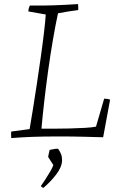

<svg xmlns="http://www.w3.org/2000/svg" viewBox="-20 -668 580 940"><path d="M35 8Q35 1 34.5 -7Q34 -15 35 -24L125 -36Q131 -72 140.5 -129.5Q150 -187 160 -254Q170 -321 179.5 -387.5Q189 -454 195.5 -509.5Q202 -565 204 -597L119 -612Q119 -620 121 -627.5Q123 -635 126 -641Q188 -640 244 -642Q300 -644 362 -648Q363 -642 363 -634.5Q363 -627 363 -619Q340 -616 312.5 -611.5Q285 -607 264 -603Q252 -548 239.5 -475.5Q227 -403 216 -324Q205 -245 196.5 -170.5Q188 -96 183 -38Q206 -38 243 -38Q280 -38 320.5 -39Q361 -40 396 -42Q431 -44 450 -48L490 -185Q507 -185 519 -180L485 4Q449 3 391.5 1.5Q334 0 271 0Q192 0 139 2Q86 4 35 8ZM192 252Q189 251 184.5 247.5Q180 244 180 243Q188 232 201 212Q214 192 226 171.5Q238 151 241 140L216 101Q216 96 219 83.5Q222 71 223 66Q230 65 241 62.5Q252 60 264 60Q273 72 278.5 85.5Q284 99 284 117Q283 150 255 186.5Q227 223 192 252Z"/></svg>

Font: Labrada Lght
Style: Italic
Weight: 300
Italic angle: -7°
Designer: Mercedes Jáuregui
Foundry: Omnibus-Type Team
Version: Version 1.000; ttfautohint (v1.8.4.7-5d5b)